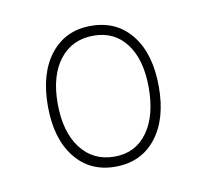

<svg xmlns="http://www.w3.org/2000/svg" viewBox="-45 -773 410 380"><g transform="rotate(-10 159.5 -582.5)"><path d="M159 -441Q108 -441 78 -479Q48 -517 48 -582Q48 -648 78 -686Q108 -724 159 -724Q211 -724 241 -686Q271 -648 271 -582Q271 -517 241 -479Q211 -441 159 -441ZM161 -461Q203 -461 227 -494Q251 -527 251 -584Q251 -640 227 -672Q203 -704 161 -704Q118 -704 93 -672Q68 -640 68 -584Q68 -527 93 -494Q118 -461 161 -461Z"/></g></svg>

Font: Noto Serif Display ExtraCondensed Medium
Style: Regular
Weight: 500
Width: 2
Designer: Monotype Design Team
Foundry: Monotype Imaging Inc.
Version: Version 2.009